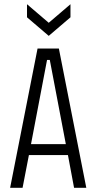

<svg xmlns="http://www.w3.org/2000/svg" viewBox="-20 -890 457 910"><path d="M28 0 158 -660H259L389 0H331L302 -155H117L87 0ZM203 -606 127 -207H292L216 -606ZM108 -870 211 -782 314 -870V-808L211 -720L108 -808Z"/></svg>

Font: Bricolage Grotesque 12pt Condensed ExtraLight
Style: Regular
Weight: 200
Width: 3
Designer: Mathieu Triay
Foundry: Atelier Triay
Version: Version 1.001; ttfautohint (v1.8.4.7-5d5b);gftools[0.9.33.de